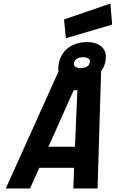

<svg xmlns="http://www.w3.org/2000/svg" viewBox="-20 -1074 659 1094"><path d="M313 -666Q312 -674 312 -686.5Q312 -699 316 -717Q330 -775 373 -804.5Q416 -834 474.5 -834Q533 -834 562 -805Q583 -785 583 -752Q583 -705 556 -667L536 0H398L402 -118H204L151 0H13ZM355 -856 345 -963 609 -1054 619 -934ZM400 -560 256 -238H407L421 -560ZM402 -717Q401 -714 401 -707.5Q401 -701 410 -693.5Q419 -686 439 -686Q484 -686 491 -717Q492 -721 492 -728.5Q492 -736 481 -742Q470 -748 454 -748Q410 -748 402 -717Z"/></svg>

Font: Titillium Web
Style: Bold Italic
Weight: 700
Italic angle: -13°
Version: Version 1.001;PS 57.000;hotconv 1.0.70;makeotf.lib2.5.55311